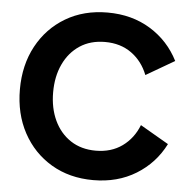

<svg xmlns="http://www.w3.org/2000/svg" viewBox="-53 -788 852 854"><g transform="rotate(5 373.0 -361.0)"><path d="M584.5 -473.1Q561 -533.2 512 -568.6Q462.9 -604 393.6 -604Q328.6 -604 281.2 -572.8Q233.9 -541.5 208.3 -486.8Q182.6 -432.1 182.6 -361.3Q182.6 -290.5 208.3 -235.8Q233.9 -181.2 281.2 -149.9Q328.6 -118.7 393.6 -118.7Q462.9 -118.7 512 -154.1Q561 -189.5 584.5 -249.5L711.4 -175.8Q667.5 -88.9 585 -38.1Q502.4 12.7 393.6 12.7Q287.6 12.7 206.5 -35.4Q125.5 -83.5 79.8 -168Q34.2 -252.4 34.2 -361.3Q34.2 -470.2 79.8 -554.7Q125.5 -639.2 206.5 -687.3Q287.6 -735.4 393.6 -735.4Q502.4 -735.4 585 -684.6Q667.5 -633.8 711.4 -546.9Z"/></g></svg>

Font: Giphurs
Style: Bold
Weight: 700
Version: Version 0.920; ttfautohint (v1.8.4.7-5d5b)